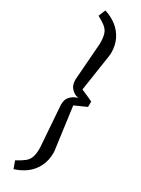

<svg xmlns="http://www.w3.org/2000/svg" viewBox="-226 -718 651 889"><g transform="rotate(30 99.0 -273.5)"><path d="M41 151 27 112Q55 97 70 85Q85 73 91.5 55Q98 37 98 5L82 -217Q82 -245 95 -259.5Q108 -274 122 -279.5Q136 -285 138 -284Q137 -283 123 -288Q109 -293 95.5 -308Q82 -323 82 -352L97 -552Q97 -585 91 -603Q85 -621 70 -633.5Q55 -646 27 -661L42 -698Q78 -687 105.5 -665.5Q133 -644 148.5 -612.5Q164 -581 164 -539Q164 -535 162 -520Q160 -505 159 -501L133 -328Q149 -321 164.5 -314.5Q180 -308 196 -300V-271Q180 -264 164.5 -257Q149 -250 133 -243L161 -34Q162 -30 163 -20Q164 -10 164 -8Q164 34 148 66Q132 98 104.5 119Q77 140 41 151Z"/></g></svg>

Font: Faustina Light
Style: Regular
Weight: 300
Designer: Alfonso Garcia
Foundry: http://www.omnibus-type.com
Version: Version 1.200